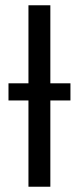

<svg xmlns="http://www.w3.org/2000/svg" viewBox="-20 -708 299 728"><path d="M247.1 -392.1V-327.1H170.9V0H87.9V-327.1H12.2V-392.1H87.9V-688H170.9V-392.1Z"/></svg>

Font: Fira Sans Compressed Book
Style: Regular
Weight: 350
Width: 1
Designer: Carrois Corporate & Edenspiekermann AG
Foundry: Carrois Corporate GbR & Edenspiekermann AG
Version: Version 4.203;PS 004.203;hotconv 1.0.88;makeotf.lib2.5.64775